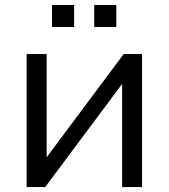

<svg xmlns="http://www.w3.org/2000/svg" viewBox="-20 -758 685 778"><path d="M87.9 -539.1H169.1V-82.2H140.3L481.2 -539.1H555.7V0H474.9V-456.9H504L163.1 0H87.9ZM361.8 -737.8H451.2V-648.7H361.8ZM190.9 -737.8H280.3V-648.7H190.9Z"/></svg>

Font: Min Sans VF VF
Style: Regular
Weight: 400
Designer: Jinseong-Kim, NotoSansCJK, Nunito
Foundry: Jinseong-Kim
Version: Version 1.420;Glyphs 3.1.2 (3151)